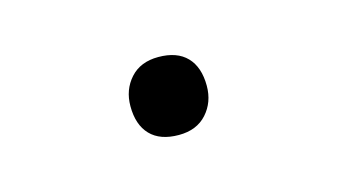

<svg xmlns="http://www.w3.org/2000/svg" viewBox="-31 -423 419 238"><g transform="rotate(-15 178.0 -304.0)"><path d="M178 -254Q154 -254 141.5 -267Q129 -280 129 -304Q129 -325 142 -339.5Q155 -354 178 -354Q202 -354 214.5 -341Q227 -328 227 -304Q227 -283 214 -268.5Q201 -254 178 -254Z"/></g></svg>

Font: Lexend Exa ExtraLight
Style: Regular
Weight: 250
Designer: Bonnie Shaver-Troup, Thomas Jockin
Foundry: Lexend
Version: Version 1.007